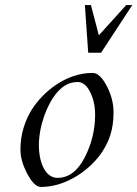

<svg xmlns="http://www.w3.org/2000/svg" viewBox="-20 -728 544 761"><path d="M480.4 -708 371.8 -588 340.4 -708H316.4L329.6 -519H380.6L504.4 -708ZM134 -150.5C134 -228.5 166 -314.2 205 -360C224.1 -382.5 249.6 -403 287.5 -403C303.8 -403 318 -394 330 -376C348 -347.3 357 -313 357 -273C357 -213.7 343.2 -157.2 315.5 -103.5C287.8 -49.8 252 -23 208 -23C154.9 -23 134 -94.4 134 -150.5ZM347 -439C240.8 -439 150.2 -364.1 105 -292C80.1 -251 61 -198.6 61 -135C61 -105 70.2 -72.8 88.5 -38.5C106.8 -4.2 124.7 13 142 13C245.7 13 340 -58 385 -126C412.4 -168.5 430 -212.6 430 -283C430 -318.3 421 -353.2 403 -387.5C385 -421.8 366.3 -439 347 -439Z"/></svg>

Font: fbb
Style: Italic
Weight: 400
Italic angle: -12°
Designer: David J. Perry, Michael Sharpe
Version: Version 0.991